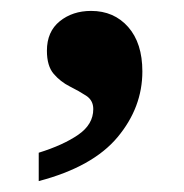

<svg xmlns="http://www.w3.org/2000/svg" viewBox="-20 -176 338 352"><path d="M147 -156Q189 -156 215 -126.5Q241 -97 241 -45Q241 21 195.5 75.5Q150 130 51 156V104Q96 90 123.5 71Q151 52 151 24Q151 8 138 -0.5Q125 -9 108 -17.5Q91 -26 78.5 -40.5Q66 -55 66 -83Q66 -118 89.5 -137Q113 -156 147 -156Z"/></svg>

Font: Noto Serif Sinhala
Style: Bold
Weight: 700
Designer: Jelle Bosma - Monotype Design Team
Foundry: Monotype Imaging Inc.
Version: Version 2.007; ttfautohint (v1.8.4.7-5d5b)